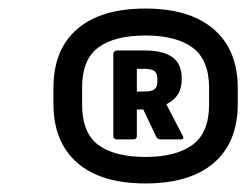

<svg xmlns="http://www.w3.org/2000/svg" viewBox="-20 -728 576 449"><path d="M320 -299Q216 -299 160.5 -347.5Q105 -396 105 -485V-523Q105 -612 160.5 -660Q216 -708 320 -708Q424 -708 480 -659.5Q536 -611 536 -522V-485Q536 -395 480 -347Q424 -299 320 -299ZM320 -361Q392 -361 430.5 -389.5Q469 -418 469 -484V-522Q469 -588 430.5 -616.5Q392 -645 320 -645Q248 -645 210 -617Q172 -589 172 -523V-484Q172 -417 210 -389Q248 -361 320 -361ZM254 -402Q245 -402 245 -410V-601Q245 -610 255 -610H317Q361 -610 383 -594.5Q405 -579 405 -544Q405 -522 396.5 -508Q388 -494 369 -484L407 -411Q412 -402 402 -402H356Q349 -402 346 -407L315 -472H300V-410Q300 -402 292 -402ZM300 -514H318Q335 -514 341.5 -519.5Q348 -525 348 -537V-544Q348 -556 341.5 -561.5Q335 -567 318 -567H300Z"/></svg>

Font: Sofia Sans Semi Condensed Black
Style: Italic
Weight: 900
Italic angle: -9°
Version: Version 4.100